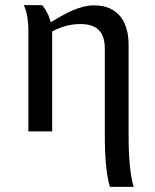

<svg xmlns="http://www.w3.org/2000/svg" viewBox="-20 -514 606 751"><path d="M348 -493C290 -493 236 -461 178 -427C173 -452 159 -477 145 -494H73C88 -464 91 -421 91 -397V0H184V-391C214 -407 251 -420 294 -420C361 -420 390 -388 390 -323V5C390 49 390 154 410 217H503C483 153 483 49 483 5V-339C483 -432 439 -493 348 -493Z"/></svg>

Font: Veleka
Style: Regular
Weight: 400
Designer: Stefan Peev, Context Ltd, 2016; SIL International, 1997-2014.
Foundry: Stefan Peev, Context Ltd, 2016
Version: Version 1.000